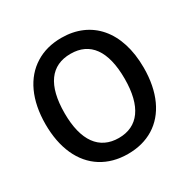

<svg xmlns="http://www.w3.org/2000/svg" viewBox="-135 -685 813 825"><g transform="rotate(-30 271.5 -273.0)"><path d="M515.1 -272.5C515.1 -454.1 419.4 -560.5 272 -560.5C223.1 -560.5 180.2 -549.3 143.6 -526.4C69.8 -481 27.8 -392.1 27.8 -272.5C27.8 -213.9 37.6 -163.1 57.1 -119.6C96.2 -33.2 171.9 15.1 272 15.1C321.3 15.1 363.8 3.9 400.4 -18.6C473.1 -63.5 515.1 -151.9 515.1 -272.5ZM420.4 -272.5C420.4 -135.3 367.7 -64 272 -64C175.8 -64 122.6 -136.2 122.6 -272.5C122.6 -411.6 174.8 -481.4 272 -481.4C368.2 -481.4 420.4 -411.6 420.4 -272.5Z"/></g></svg>

Font: SG Kara Light
Style: Regular
Weight: 400
Designer: Damoon Khanjanzadeh
Version: Version 1.000